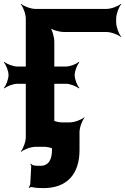

<svg xmlns="http://www.w3.org/2000/svg" viewBox="-26 -757 646 990"><path d="M573 -642V-661C573 -685 587 -722 599 -735L597 -737C584 -725 547 -711 523 -711H157C133 -711 96 -725 83 -737L81 -735C93 -722 107 -685 107 -661V-50C107 -26 93 11 81 24L83 26C96 14 133 0 157 0H204C228 0 265 14 278 26L280 24C268 11 254 -26 254 -50V-542C254 -566 243 -606 230 -618L228 -616C240 -603 280 -592 304 -592H523C547 -592 584 -578 597 -566L599 -568C587 -581 573 -618 573 -642ZM359 -370C359 -390 372 -424 383 -435L380 -438C369 -427 335 -414 315 -414H63C42 -414 8 -427 -3 -438L-6 -435C5 -424 18 -390 18 -370C18 -349 5 -315 -6 -304L-3 -301C8 -312 42 -325 63 -325H315C335 -325 369 -312 380 -301L383 -304C372 -315 359 -349 359 -370ZM134 87 130 89C132 91 135 96 135 99C135 99 130 193 130 193C129 198 125 206 122 209L125 212C127 209 135 207 140 208C158 212 175 213 198 213C320 213 384 140 384 17V-76C384 -100 398 -137 410 -150L408 -152C395 -140 358 -126 334 -126H292C268 -126 231 -140 218 -152L216 -150C228 -137 242 -100 242 -76V17C242 63 226 98 183 98C166 98 140 99 134 87Z"/></svg>

Font: Asimov
Style: Edge
Weight: 500
Designer: Google
Version: Version 2.000980: 2014